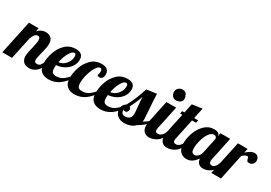

<svg xmlns="http://www.w3.org/2000/svg" viewBox="-16 -1602 3483 2466"><g transform="rotate(30 1725.0 -368.5)"><path d="M271.5 -26.5C290.5 -4.8 320.3 6 361 6C395.7 6 429.2 -6.5 461.5 -31.5C493.8 -56.5 522.3 -105.7 547 -179H505C493 -149 481 -126.8 469 -112.5C457 -98.2 441 -91 421 -91C406.3 -91 396 -94.7 390 -102C384 -109.3 381 -119.7 381 -133C381 -144.3 383.2 -159.8 387.5 -179.5C391.8 -199.2 396.7 -219.3 402 -240C410.7 -274 417.3 -302.8 422 -326.5C426.7 -350.2 429 -371.7 429 -391C429 -429 419 -457.3 399 -476C379 -494.7 352 -504 318 -504C273.3 -504 234.3 -485.3 201 -448L212 -500H68L-38 0H106L174 -321C182 -348.3 192.7 -370.5 206 -387.5C219.3 -404.5 234.7 -413 252 -413C276 -413 288 -396 288 -362C288 -348 285.7 -329.7 281 -307C276.3 -284.3 271.3 -261.3 266 -238C264.7 -233.3 262.2 -222.7 258.5 -206C254.8 -189.3 251.3 -172.2 248 -154.5C244.7 -136.8 243 -121 243 -107C243 -75 252.5 -48.2 271.5 -26.5Z M533 -32.5C560.3 -6.8 598.7 6 648 6C757.3 6 849 -55.7 923 -179H889C858.3 -145 830.2 -119.7 804.5 -103C778.8 -86.3 748 -78 712 -78C686.7 -78 668.3 -83.8 657 -95.5C645.7 -107.2 640 -129.3 640 -162C640 -168.7 640.7 -182 642 -202C682 -204.7 719.7 -215.5 755 -234.5C790.3 -253.5 818.7 -278.7 840 -310C861.3 -341.3 872 -375.7 872 -413C872 -477 835.3 -509 762 -509C699.3 -509 647.7 -488.8 607 -448.5C566.3 -408.2 537 -360.3 519 -305C501 -249.7 492 -199 492 -153C492 -98.3 505.7 -58.2 533 -32.5ZM720.5 -276C698.2 -260 674.7 -251.3 650 -250C660 -303.3 676.5 -351 699.5 -393C722.5 -435 746 -456 770 -456C786.7 -456 795 -442.3 795 -415C795 -387.7 788.2 -361.7 774.5 -337C760.8 -312.3 742.8 -292 720.5 -276Z M917 -32.5C944.3 -6.8 982.7 6 1032 6C1141.3 6 1233 -55.7 1307 -179H1273C1242.3 -145 1214.2 -119.7 1188.5 -103C1162.8 -86.3 1132 -78 1096 -78C1070.7 -78 1052.3 -83.8 1041 -95.5C1029.7 -107.2 1024 -129.3 1024 -162C1024 -199.3 1030.3 -241.3 1043 -288C1055.7 -334.7 1072 -374.3 1092 -407C1112 -439.7 1132 -456 1152 -456C1161.3 -456 1168.3 -452.3 1173 -445C1177.7 -437.7 1180 -427.7 1180 -415C1180 -397.7 1176 -378 1168 -356C1180 -348 1191.7 -344 1203 -344C1218.3 -344 1231 -350.3 1241 -363C1251 -375.7 1256 -393.7 1256 -417C1256 -443.7 1247.5 -465.7 1230.5 -483C1213.5 -500.3 1185 -509 1145 -509C1083 -509 1031.8 -488.8 991.5 -448.5C951.2 -408.2 921.8 -360.3 903.5 -305C885.2 -249.7 876 -199 876 -153C876 -98.3 889.7 -58.2 917 -32.5Z M1301 -32.5C1328.3 -6.8 1366.7 6 1416 6C1525.3 6 1617 -55.7 1691 -179H1657C1626.3 -145 1598.2 -119.7 1572.5 -103C1546.8 -86.3 1516 -78 1480 -78C1454.7 -78 1436.3 -83.8 1425 -95.5C1413.7 -107.2 1408 -129.3 1408 -162C1408 -168.7 1408.7 -182 1410 -202C1450 -204.7 1487.7 -215.5 1523 -234.5C1558.3 -253.5 1586.7 -278.7 1608 -310C1629.3 -341.3 1640 -375.7 1640 -413C1640 -477 1603.3 -509 1530 -509C1467.3 -509 1415.7 -488.8 1375 -448.5C1334.3 -408.2 1305 -360.3 1287 -305C1269 -249.7 1260 -199 1260 -153C1260 -98.3 1273.7 -58.2 1301 -32.5ZM1488.5 -276C1466.2 -260 1442.7 -251.3 1418 -250C1428 -303.3 1444.5 -351 1467.5 -393C1490.5 -435 1514 -456 1538 -456C1554.7 -456 1563 -442.3 1563 -415C1563 -387.7 1556.2 -361.7 1542.5 -337C1528.8 -312.3 1510.8 -292 1488.5 -276Z M1690 -12.5C1712 -0.2 1739 6 1771 6C1799.7 6 1828.2 1.2 1856.5 -8.5C1884.8 -18.2 1908.7 -33.3 1928 -54C1987.3 -88 2038.3 -129.7 2081 -179H2039C2022.3 -163.7 1998.3 -147 1967 -129C1969.7 -139 1971 -151.7 1971 -167C1971 -185 1969.3 -214 1966 -254C1958 -353.3 1952.3 -445.7 1949 -531L1801 -511C1783.7 -455.7 1765.3 -404.2 1746 -356.5C1726.7 -308.8 1704 -261.7 1678 -215C1663.3 -207.7 1650.8 -195.8 1640.5 -179.5C1630.2 -163.2 1625 -144 1625 -122C1625 -100.7 1630.3 -80.2 1641 -60.5C1651.7 -40.8 1668 -24.8 1690 -12.5ZM1801 -95C1784.3 -80.3 1763.7 -73 1739 -73C1717.7 -73 1702.2 -78.7 1692.5 -90C1682.8 -101.3 1678 -119 1678 -143C1682 -134.3 1691 -130 1705 -130C1717.7 -130 1728.2 -135 1736.5 -145C1744.8 -155 1749 -166.3 1749 -179C1749 -194.3 1741.3 -206 1726 -214C1764 -287.3 1791 -350.3 1807 -403C1809 -377 1813.3 -326 1820 -250C1824 -214 1826 -186 1826 -166C1826 -133.3 1817.7 -109.7 1801 -95Z M2146 -605C2160 -587.7 2178 -579 2200 -579C2222 -579 2242.2 -585 2260.5 -597C2278.8 -609 2288 -626 2288 -648C2288 -670 2280.3 -693.8 2265 -719.5C2255 -735.2 2235.7 -743 2207 -743C2185 -743 2165.8 -735.3 2149.5 -720C2133.2 -704.7 2125 -686 2125 -664C2125 -642 2132 -622.3 2146 -605ZM2060.5 -24C2080.2 -4 2106 6 2138 6C2176 6 2214.3 -6.8 2253 -32.5C2291.7 -58.2 2323.3 -107 2348 -179H2306C2298.7 -153 2286.7 -131.8 2270 -115.5C2253.3 -99.2 2235.3 -91 2216 -91C2201.3 -91 2190.8 -93.8 2184.5 -99.5C2178.2 -105.2 2175 -114.7 2175 -128C2175 -139.3 2176.3 -150 2179 -160L2251 -500H2107L2039 -179C2033.7 -152.3 2031 -130.7 2031 -114C2031 -74 2040.8 -44 2060.5 -24Z M2327.5 -24C2347.2 -4 2373 6 2405 6C2443 6 2481.3 -6.8 2520 -32.5C2558.7 -58.2 2590.3 -107 2615 -179H2573C2565.7 -153 2553.7 -131.8 2537 -115.5C2520.3 -99.2 2502.3 -91 2483 -91C2468.3 -91 2457.8 -93.8 2451.5 -99.5C2445.2 -105.2 2442 -114.7 2442 -128C2442 -139.3 2443.3 -150 2446 -160L2510 -460H2570L2578 -500H2518L2552 -658L2404 -638L2374 -500H2341L2333 -460H2366L2306 -179C2300.7 -152.3 2298 -130.7 2298 -114C2298 -74 2307.8 -44 2327.5 -24Z M2598 -33C2623.3 -7 2655 6 2693 6C2725.7 6 2753.8 -2.5 2777.5 -19.5C2801.2 -36.5 2822.7 -58.7 2842 -86C2845.3 -56 2855.5 -33.2 2872.5 -17.5C2889.5 -1.8 2912 6 2940 6C2976.7 6 3013.2 -6.8 3049.5 -32.5C3085.8 -58.2 3116.3 -107 3141 -179H3099C3091 -151 3080.2 -128.3 3066.5 -111C3052.8 -93.7 3036.7 -85 3018 -85C2990.7 -85 2977 -99.3 2977 -128C2977 -139.3 2978.3 -150 2981 -160L3053 -500H2909L2898 -447V-454C2898 -469.3 2891.3 -481.7 2878 -491C2864.7 -500.3 2844.3 -505 2817 -505C2763 -505 2716.5 -486.2 2677.5 -448.5C2638.5 -410.8 2609.2 -364.8 2589.5 -310.5C2569.8 -256.2 2560 -204.3 2560 -155C2560 -99.7 2572.7 -59 2598 -33ZM2807.5 -114.5C2791.2 -98.8 2774.7 -91 2758 -91C2744 -91 2732.2 -95.7 2722.5 -105C2712.8 -114.3 2708 -135.7 2708 -169C2708 -202.3 2714 -240.8 2726 -284.5C2738 -328.2 2754.7 -365.5 2776 -396.5C2797.3 -427.5 2821.3 -443 2848 -443C2862 -443 2872.3 -438.8 2879 -430.5C2885.7 -422.2 2889 -413.7 2889 -405L2841 -179C2835 -151.7 2823.8 -130.2 2807.5 -114.5Z M3167 -500 3061 0H3205L3285 -380C3300.3 -394 3312.8 -403.8 3322.5 -409.5C3332.2 -415.2 3344 -418 3358 -418C3363.3 -418 3367 -416 3369 -412C3371 -408 3373 -401.7 3375 -393C3377.7 -379.7 3381.5 -369.5 3386.5 -362.5C3391.5 -355.5 3401.3 -352 3416 -352C3438.7 -352 3456.3 -359.3 3469 -374C3481.7 -388.7 3488 -405.7 3488 -425C3488 -445.7 3481.8 -463.3 3469.5 -478C3457.2 -492.7 3440.3 -500 3419 -500C3397.7 -500 3377.8 -494.7 3359.5 -484C3341.2 -473.3 3320.7 -458 3298 -438L3311 -500Z"/></g></svg>

Font: DonutKreme
Style: Regular
Weight: 400
Designer: Impallari Type
Foundry: Impallari Type
Version: Version 2.100